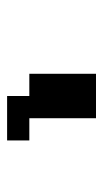

<svg xmlns="http://www.w3.org/2000/svg" viewBox="105 -1020 290 540"><g transform="rotate(90 250.0 -750.0)"><path d="M250 -687.5H187.5V-875H312.5V-687.5H375V-625H250Z"/></g></svg>

Font: HE신이문
Style: regular
Weight: 500
Monospace: yes
Designer: Taeyun An (WindowsTiger)
Version: v1.1